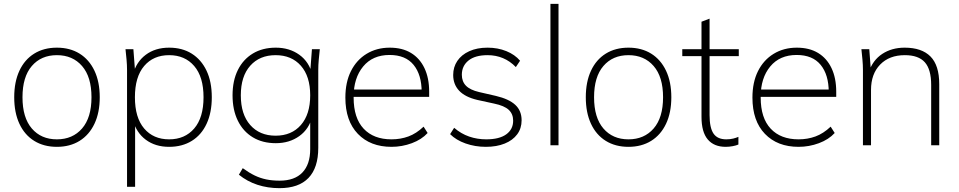

<svg xmlns="http://www.w3.org/2000/svg" viewBox="-20 -756 4992 999"><path d="M276 8Q208 8 158 -23Q108 -54 81 -112Q54 -170 54 -250Q54 -330 81 -388Q108 -446 158 -477Q208 -508 276 -508Q344 -508 394 -477Q444 -446 471.5 -388Q499 -330 499 -250Q499 -170 471.5 -112Q444 -54 394 -23Q344 8 276 8ZM276 -31Q358 -31 407 -87.5Q456 -144 456 -250Q456 -356 407 -412.5Q358 -469 276 -469Q194 -469 145.5 -412.5Q97 -356 97 -250Q97 -144 145.5 -87.5Q194 -31 276 -31Z M641 216V-392Q641 -418 638.5 -445Q636 -472 633 -500H674L684 -369H672Q689 -434 738.5 -471Q788 -508 860 -508Q928 -508 977.5 -477Q1027 -446 1054.5 -388.5Q1082 -331 1082 -250Q1082 -170 1055 -112Q1028 -54 978 -23Q928 8 860 8Q788 8 738.5 -29Q689 -66 672 -131H683V216ZM860 -31Q942 -31 990.5 -87.5Q1039 -144 1039 -250Q1039 -356 990.5 -412.5Q942 -469 860 -469Q778 -469 730 -412.5Q682 -356 682 -250Q682 -144 730 -87.5Q778 -31 860 -31Z M1434 223Q1373 223 1319.5 205.5Q1266 188 1223 153L1243 119Q1276 143 1305 157Q1334 171 1365.5 177.5Q1397 184 1435 184Q1513 184 1553.5 141.5Q1594 99 1594 20V-151H1605Q1589 -85 1537.5 -48Q1486 -11 1415 -11Q1346 -11 1295.5 -41.5Q1245 -72 1217.5 -128Q1190 -184 1190 -260Q1190 -336 1217.5 -391.5Q1245 -447 1295.5 -477.5Q1346 -508 1415 -508Q1486 -508 1537.5 -471Q1589 -434 1605 -367L1594 -380L1603 -500H1644Q1641 -472 1638.5 -445Q1636 -418 1636 -392V13Q1636 117 1585 170Q1534 223 1434 223ZM1414 -50Q1497 -50 1545.5 -105.5Q1594 -161 1594 -260Q1594 -359 1545.5 -414Q1497 -469 1414 -469Q1331 -469 1282 -414Q1233 -359 1233 -260Q1233 -161 1282 -105.5Q1331 -50 1414 -50Z M2017 8Q1907 8 1842 -59.5Q1777 -127 1777 -248Q1777 -328 1806 -386Q1835 -444 1887.5 -476Q1940 -508 2008 -508Q2073 -508 2118.5 -480.5Q2164 -453 2188.5 -401.5Q2213 -350 2213 -279V-252H1804V-290H2191L2174 -277Q2174 -367 2132 -418.5Q2090 -470 2007 -470Q1919 -470 1869.5 -410Q1820 -350 1820 -253V-248Q1820 -142 1872 -86.5Q1924 -31 2017 -31Q2064 -31 2105 -46Q2146 -61 2184 -97L2205 -64Q2174 -30 2123 -11Q2072 8 2017 8Z M2508 8Q2452 8 2402.5 -9.5Q2353 -27 2322 -58L2343 -91Q2379 -60 2421 -45.5Q2463 -31 2510 -31Q2578 -31 2614 -57Q2650 -83 2650 -128Q2650 -163 2627 -184.5Q2604 -206 2551 -217L2464 -236Q2400 -251 2369 -284Q2338 -317 2338 -366Q2338 -407 2359.5 -439Q2381 -471 2421.5 -489.5Q2462 -508 2517 -508Q2570 -508 2614.5 -490Q2659 -472 2686 -440L2664 -407Q2634 -438 2597 -453.5Q2560 -469 2517 -469Q2452 -469 2417.5 -441Q2383 -413 2383 -367Q2383 -332 2404.5 -310Q2426 -288 2473 -277L2560 -257Q2628 -241 2661 -210.5Q2694 -180 2694 -130Q2694 -88 2671 -57Q2648 -26 2606 -9Q2564 8 2508 8Z M2844 0V-736H2886V0Z M3250 8Q3182 8 3132 -23Q3082 -54 3055 -112Q3028 -170 3028 -250Q3028 -330 3055 -388Q3082 -446 3132 -477Q3182 -508 3250 -508Q3318 -508 3368 -477Q3418 -446 3445.5 -388Q3473 -330 3473 -250Q3473 -170 3445.5 -112Q3418 -54 3368 -23Q3318 8 3250 8ZM3250 -31Q3332 -31 3381 -87.5Q3430 -144 3430 -250Q3430 -356 3381 -412.5Q3332 -469 3250 -469Q3168 -469 3119.5 -412.5Q3071 -356 3071 -250Q3071 -144 3119.5 -87.5Q3168 -31 3250 -31Z M3756 8Q3695 8 3662.5 -30.5Q3630 -69 3630 -148V-464H3530V-500H3630V-643L3672 -659V-500H3824V-464H3672V-157Q3672 -91 3692.5 -61Q3713 -31 3759 -31Q3779 -31 3795 -35Q3811 -39 3822 -44V-4Q3811 1 3792.5 4.5Q3774 8 3756 8Z M4135 8Q4025 8 3960 -59.5Q3895 -127 3895 -248Q3895 -328 3924 -386Q3953 -444 4005.5 -476Q4058 -508 4126 -508Q4191 -508 4236.5 -480.5Q4282 -453 4306.5 -401.5Q4331 -350 4331 -279V-252H3922V-290H4309L4292 -277Q4292 -367 4250 -418.5Q4208 -470 4125 -470Q4037 -470 3987.5 -410Q3938 -350 3938 -253V-248Q3938 -142 3990 -86.5Q4042 -31 4135 -31Q4182 -31 4223 -46Q4264 -61 4302 -97L4323 -64Q4292 -30 4241 -11Q4190 8 4135 8Z M4470 0V-392Q4470 -418 4467.5 -445Q4465 -472 4462 -500H4503L4512 -380H4500Q4521 -443 4570.5 -475.5Q4620 -508 4687 -508Q4776 -508 4821.5 -462Q4867 -416 4867 -318V0H4825V-314Q4825 -395 4792 -432Q4759 -469 4688 -469Q4607 -469 4559.5 -420Q4512 -371 4512 -288V0Z"/></svg>

Font: Mulish ExtraLight ExtraLight
Style: Regular
Weight: 250
Version: Version 3.603